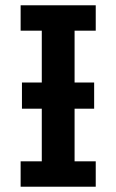

<svg xmlns="http://www.w3.org/2000/svg" viewBox="-20 -706 440 726"><path d="M63 -394H336V-295H63ZM58 0V-96H138V-590H58V-686H342V-590H262V-96H342V0Z"/></svg>

Font: Chivo Medium
Style: Regular
Weight: 500
Designer: Hector Gatti
Foundry: Omnibus-Type
Version: Version 2.002